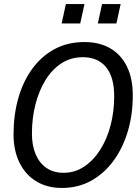

<svg xmlns="http://www.w3.org/2000/svg" viewBox="-20 -918 690 950"><path d="M286 12Q214 12 160 -20.5Q106 -53 76.5 -113Q47 -173 47 -253Q47 -349 70.5 -432Q94 -515 139.5 -577.5Q185 -640 250 -675Q315 -710 398 -710Q471 -710 524.5 -679.5Q578 -649 607.5 -590Q637 -531 637 -445Q637 -351 612.5 -268.5Q588 -186 542 -123Q496 -60 431.5 -24Q367 12 286 12ZM294 -63Q351 -63 397 -94Q443 -125 476.5 -178Q510 -231 527.5 -299Q545 -367 545 -442Q545 -537 504.5 -586Q464 -635 390 -635Q331 -635 284.5 -605Q238 -575 205.5 -522.5Q173 -470 155.5 -402Q138 -334 138 -257Q138 -198 156.5 -154.5Q175 -111 210 -87Q245 -63 294 -63ZM464 -802 485 -898H577L556 -802ZM285 -802 306 -898H398L377 -802Z"/></svg>

Font: Azeret Mono Thin Light
Style: Italic
Weight: 300
Italic angle: -12°
Version: Version 1.002